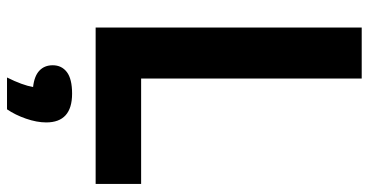

<svg xmlns="http://www.w3.org/2000/svg" viewBox="-266 -514 1026 534"><g transform="rotate(90 247.0 -247.0)"><path d="M56.5 0V-740H198.5V-126.5H491.5V0ZM195.5 246.5Q217 203.5 222 174Q191 170.5 176.2 156.2Q161.5 142 161.5 119.5Q161.5 94.5 180.5 80Q199.5 65.5 240.5 65.5Q320.5 65.5 320.5 137.5Q320.5 163.5 310 193.8Q299.5 224 284 246.5Z"/></g></svg>

Font: Encode Sans Condensed
Style: Bold
Weight: 700
Width: 3
Designer: Multiple Designers
Foundry: Impallari Type
Version: Version 3.000; ttfautohint (v1.8.3) -l 8 -r 50 -G 200 -x 14 